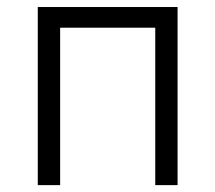

<svg xmlns="http://www.w3.org/2000/svg" viewBox="-20 -538 626 558"><path d="M431.2 0H496.1V-517.6H89.8V0H154.8V-457.5H431.2Z"/></svg>

Font: Cascadia Code PL Light
Style: Regular
Weight: 300
Monospace: yes
Designer: Aaron Bell
Foundry: Saja Typeworks
Version: Version 2404.023